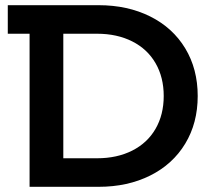

<svg xmlns="http://www.w3.org/2000/svg" viewBox="-20 -720 826 740"><path d="M742 -350Q742 -246 694 -166.5Q646 -87 559 -43.5Q472 0 360 0H94V-590H10V-700H360Q472 -700 559 -656.5Q646 -613 694 -533.5Q742 -454 742 -350ZM611 -350Q611 -422 579.5 -476.5Q548 -531 489.5 -560.5Q431 -590 354 -590H224V-110H354Q431 -110 489.5 -139.5Q548 -169 579.5 -223.5Q611 -278 611 -350Z"/></svg>

Font: mBank SemiBold
Style: Regular
Weight: 600
Designer: Julieta Ulanovsky
Foundry: Julieta Ulanovsky
Version: Version 7.200